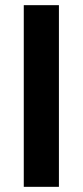

<svg xmlns="http://www.w3.org/2000/svg" viewBox="-20 -723 320 743"><path d="M72 0V-703H208V0Z"/></svg>

Font: Outfit Thin SemiBold
Style: Regular
Weight: 600
Version: Version 1.100;gftools[0.9.27]